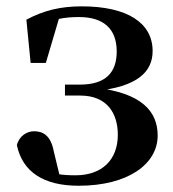

<svg xmlns="http://www.w3.org/2000/svg" viewBox="-20 -572 547 608"><path d="M229.1 16.2C386.1 16.2 479.3 -52.9 479.3 -142.8C479.3 -219.1 429 -277.8 281.3 -294.5L280 -283.6C414.7 -296.7 464 -344.3 463.3 -411.7C462.6 -500 382.5 -551.9 238.9 -551.9C172.1 -551.9 119.6 -539.4 63.5 -509.7L77 -372.8H125.2L169.3 -522L109.5 -491C147.3 -510.7 181.2 -518 230.1 -518C307.4 -518 348.6 -481.5 349.6 -411.2C350.4 -341.5 313.8 -304.1 233.1 -304.1H185.7V-269.4H233.9C319.9 -269.4 353.1 -212.2 353.1 -145.1C353.1 -66.1 303.2 -16.9 219.4 -16.9C176.5 -16.9 152.4 -20.5 115 -34.8L171.7 -3.9L150.1 -93.6C141 -141.9 117 -156.4 87.8 -156.4C65.5 -156.4 40.8 -141.8 33.4 -112.4C51.5 -26.9 118.9 16.2 229.1 16.2Z"/></svg>

Font: Source Han Serif TW VF
Style: Regular
Weight: 250
Designer: Ryoko NISHIZUKA 西塚涼子 (kana & ideographs); Frank Grießhammer (Latin, Greek & Cyrillic); Wenlong ZHANG 张文龙 (bopomofo); San
Foundry: Adobe
Version: Version 2.002;hotconv 1.1.0;makeotfexe 2.6.0